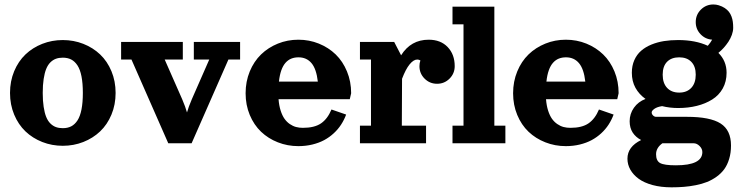

<svg xmlns="http://www.w3.org/2000/svg" viewBox="-20 -635 3284 851"><path d="M167.4 -440.7Q210.2 -457.5 258.3 -457.5Q306.4 -457.5 349.2 -440.7Q392.1 -423.8 423.8 -393.7Q455.6 -363.5 474 -319.3Q492.4 -275.1 492.4 -223.1Q492.4 -171.1 474 -127Q455.6 -82.8 423.8 -52.6Q392.1 -22.5 349.2 -5.6Q306.4 11.2 258.3 11.2Q210.2 11.2 167.4 -5.6Q124.5 -22.5 92.9 -52.6Q61.3 -82.8 42.8 -127Q24.4 -171.1 24.4 -223.1Q24.4 -275.1 42.8 -319.3Q61.3 -363.5 92.9 -393.7Q124.5 -423.8 167.4 -440.7ZM258.3 -379.4Q241.2 -379.4 227.8 -374.5Q214.4 -369.6 203.1 -358.4Q191.9 -347.2 184.7 -329.3Q177.5 -311.5 173.5 -284.9Q169.4 -258.3 169.4 -223.1Q169.4 -188 173.5 -161.4Q177.5 -134.8 184.7 -116.9Q191.9 -99.1 203.1 -87.9Q214.4 -76.7 227.8 -71.8Q241.2 -66.9 258.3 -66.9Q279.8 -66.9 295.7 -75.1Q311.5 -83.3 323.4 -101.3Q335.2 -119.4 341.2 -149.9Q347.2 -180.4 347.2 -223.1Q347.2 -265.9 341.2 -296.4Q335.2 -326.9 323.4 -345Q311.5 -363 295.7 -371.2Q279.8 -379.4 258.3 -379.4Z M516.8 -449.2H790.3V-371.1H710L787.4 -195.3Q802.2 -160.6 808.8 -136.7Q815.4 -160.6 830.3 -195.3L907.5 -371.1H839.1V-449.2H1044.2V-371.1H992.4L829.3 0H725.8L562.7 -371.1H516.8Z M1214.6 -195.3Q1216.8 -167 1223.9 -144.8Q1231 -122.6 1241.1 -108.4Q1251.2 -94.2 1264.6 -85.1Q1278.1 -75.9 1292.2 -72.1Q1306.4 -68.4 1322.5 -68.4Q1374 -68.4 1403 -88.3Q1431.9 -108.2 1449.2 -149.7L1514.2 -127.2Q1505.4 -103.5 1491.8 -82.6Q1478.3 -61.8 1459.2 -44.2Q1440.2 -26.6 1416.9 -14Q1393.6 -1.5 1364.3 5.6Q1335 12.7 1302.5 12.7Q1254.4 12.7 1211.5 -4.2Q1168.7 -21 1137.1 -51.1Q1105.5 -81.3 1087 -125.5Q1068.6 -169.7 1068.6 -221.7Q1068.6 -273.7 1087 -318.4Q1105.5 -363 1137.1 -393.7Q1168.7 -424.3 1211.5 -441.7Q1254.4 -459 1302.5 -459Q1350.6 -459 1393.4 -441.7Q1436.3 -424.3 1467.9 -393.7Q1499.5 -363 1517.9 -318.4Q1536.4 -273.7 1536.4 -221.7L1530.3 -195.3ZM1216.3 -273.4H1388.7Q1382.3 -329.6 1360.6 -355.2Q1338.9 -380.9 1303 -380.9Q1285.2 -380.9 1271 -375.1Q1256.8 -369.4 1245.6 -356.8Q1234.4 -344.2 1226.9 -323.4Q1219.5 -302.5 1216.3 -273.4Z M1575.4 -449.2H1727.1L1757.8 -389.9Q1801 -459 1880.1 -459Q1933.1 -459 1964.2 -426.4Q1995.4 -393.8 1995.4 -341.8Q1995.4 -309.3 1972.5 -286.5Q1949.7 -263.7 1917.2 -263.7Q1884.8 -263.7 1861.9 -286.5Q1839.1 -309.3 1839.1 -341.8Q1839.1 -355 1843.3 -367.2Q1836.7 -371.1 1829.3 -371.1Q1813 -371.1 1795.5 -349.7Q1778.1 -328.4 1762 -285.9L1761 -78.1H1868.4V0H1575.4V-78.1H1624.3V-371.1H1575.4Z M1985.6 -605.5H2171.1V-78.1H2220V0H1985.6V-78.1H2034.4V-527.3H1985.6Z M2400.1 -195.3Q2402.3 -167 2409.4 -144.8Q2416.5 -122.6 2426.6 -108.4Q2436.8 -94.2 2450.2 -85.1Q2463.6 -75.9 2477.8 -72.1Q2491.9 -68.4 2508.1 -68.4Q2559.6 -68.4 2588.5 -88.3Q2617.4 -108.2 2634.8 -149.7L2699.7 -127.2Q2690.9 -103.5 2677.4 -82.6Q2663.8 -61.8 2644.8 -44.2Q2625.7 -26.6 2602.4 -14Q2579.1 -1.5 2549.8 5.6Q2520.5 12.7 2488 12.7Q2439.9 12.7 2397.1 -4.2Q2354.2 -21 2322.6 -51.1Q2291 -81.3 2272.6 -125.5Q2254.2 -169.7 2254.2 -221.7Q2254.2 -273.7 2272.6 -318.4Q2291 -363 2322.6 -393.7Q2354.2 -424.3 2397.1 -441.7Q2439.9 -459 2488 -459Q2536.1 -459 2579 -441.7Q2621.8 -424.3 2653.4 -393.7Q2685.1 -363 2703.5 -318.4Q2721.9 -273.7 2721.9 -221.7L2715.8 -195.3ZM2401.9 -273.4H2574.2Q2567.9 -329.6 2546.1 -355.2Q2524.4 -380.9 2488.5 -380.9Q2470.7 -380.9 2456.5 -375.1Q2442.4 -369.4 2431.2 -356.8Q2419.9 -344.2 2412.5 -323.4Q2405 -302.5 2401.9 -273.4Z M3063.7 -537.1Q3063.7 -569.6 3086.5 -592.4Q3109.4 -615.2 3141.8 -615.2Q3154.1 -615.2 3165.8 -611.6Q3180.9 -606.9 3192.3 -599.4Q3203.6 -591.8 3210.7 -582.8Q3217.8 -573.7 3222.2 -561.9Q3226.6 -550 3228.1 -538.2Q3229.7 -526.4 3229.7 -512Q3229.7 -497.1 3223.9 -480.7Q3218 -464.4 3208.4 -449.8Q3198.7 -435.3 3187.4 -422.7Q3176 -410.2 3164.1 -400.6Q3200.4 -364.7 3200.4 -312.5Q3200.4 -273.4 3183.5 -243Q3166.5 -212.6 3136.7 -194Q3106.9 -175.3 3068.7 -165.8Q3030.5 -156.2 2985.6 -156.2Q2948.5 -156.2 2914.6 -164.6Q2892.3 -161.1 2880.4 -152.6Q2868.4 -144 2868.4 -136.7Q2868.4 -129.4 2874.5 -123.3Q2880.6 -117.2 2887.9 -117.2H3024.7Q3127.9 -117.2 3174 -87.6Q3220 -58.1 3220 9.8Q3220 42.5 3211.9 69.2Q3203.9 95.9 3190.1 114.9Q3176.3 133.8 3156 148.3Q3135.7 162.8 3113.5 171.6Q3091.3 180.4 3064 185.8Q3036.6 191.2 3011 193.2Q2985.4 195.3 2956.3 195.3Q2909.9 195.3 2872.4 185.2Q2835 175 2810.9 157.5Q2786.9 139.9 2773.9 117.1Q2761 94.2 2761 68.4Q2761 15.4 2821.8 -14.4Q2798.1 -26.4 2784.4 -47.2Q2770.8 -68.1 2770.8 -97.7Q2770.8 -130.6 2789.8 -157.5Q2808.8 -184.3 2841.1 -196.5Q2812.5 -216.8 2796.5 -245.8Q2780.5 -274.9 2780.5 -312.5Q2780.5 -343.8 2791.6 -368.7Q2802.7 -393.6 2821.7 -410Q2840.6 -426.5 2867.1 -437.4Q2893.6 -448.2 2922.9 -452.9Q2952.1 -457.5 2985.6 -457.5Q3062.7 -457.5 3117.2 -432.1Q3129.6 -446.5 3136.5 -459.2Q3106 -461.2 3084.8 -483.6Q3063.7 -506.1 3063.7 -537.1ZM2990.5 -380.9Q2956.1 -380.9 2936.6 -361.1Q2917.2 -341.3 2917.2 -304Q2917.2 -266.4 2936.8 -245.5Q2956.3 -224.6 2990.5 -224.6Q3024.4 -224.6 3044.1 -245.7Q3063.7 -266.8 3063.7 -304Q3063.7 -340.8 3044.2 -360.8Q3024.7 -380.9 2990.5 -380.9ZM2916 0Q2887.9 20 2887.9 48.8Q2887.9 77.9 2906 87.8Q2924.1 97.7 2975.8 97.7Q3093 97.7 3093 39.1Q3093 24.4 3080.8 12.2Q3068.6 0 3054 0Z"/></svg>

Font: Orelega One
Style: Regular
Weight: 400
Version: Version 1.1 ; ttfautohint (v1.8.3)